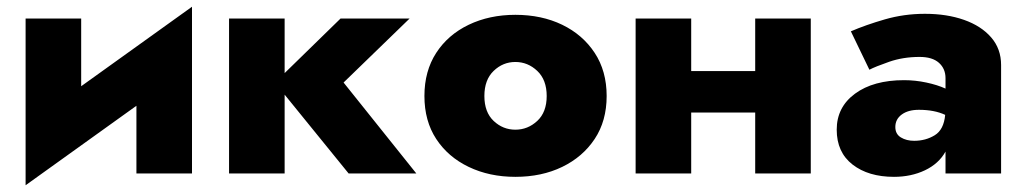

<svg xmlns="http://www.w3.org/2000/svg" viewBox="-20 -515 3044 570"><path d="M221 -460V-259L550 -495V0H385V-201L56 35V-460Z M660 -460H825V-298L991 -460H1196L1000 -270L1216 0H1015L825 -234V0H660Z M1240 -230Q1240 -304 1275 -358Q1310 -412 1371.5 -441.5Q1433 -471 1510 -471Q1588 -471 1649 -441.5Q1710 -412 1745.5 -358Q1781 -304 1781 -230Q1781 -156 1745.5 -102.5Q1710 -49 1649 -19.5Q1588 10 1510 10Q1433 10 1371.5 -19.5Q1310 -49 1275 -102.5Q1240 -156 1240 -230ZM1418 -230Q1418 -182 1445.5 -156Q1473 -130 1510 -130Q1547 -130 1575 -156Q1603 -182 1603 -230Q1603 -278 1575 -304.5Q1547 -331 1510 -331Q1473 -331 1445.5 -304.5Q1418 -278 1418 -230Z M1867 -460H2032V-304H2222V-460H2387V0H2222V-181H2032V0H1867Z M2561 -308 2506 -422Q2550 -441 2607 -457.5Q2664 -474 2726 -474Q2791 -474 2842 -456Q2893 -438 2922.5 -404Q2952 -370 2952 -322V0H2787V-65Q2767 -29 2726 -9.5Q2685 10 2634 10Q2558 10 2511 -26.5Q2464 -63 2464 -130Q2464 -197 2518.5 -237Q2573 -277 2664 -277Q2697 -277 2730 -270Q2763 -263 2787 -252V-283Q2787 -311 2767.5 -328.5Q2748 -346 2710 -346Q2661 -346 2619.5 -331.5Q2578 -317 2561 -308ZM2638 -138Q2638 -117 2654.5 -107Q2671 -97 2694 -97Q2728 -97 2755 -113.5Q2782 -130 2786 -174Q2754 -189 2708 -189Q2676 -189 2657 -175Q2638 -161 2638 -138Z"/></svg>

Font: Jost* Heavy
Style: Regular
Weight: 800
Version: Version 3.7